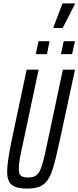

<svg xmlns="http://www.w3.org/2000/svg" viewBox="-20 -1096 459 1124"><path d="M138 8Q97 8 71 -1.5Q45 -11 33.5 -32.5Q22 -54 22 -89Q22 -125 30 -176Q38 -227 53 -297L136 -688H206L115 -259Q102 -202 96 -166Q90 -130 90 -107Q90 -87 95.5 -76.5Q101 -66 113 -61.5Q125 -57 144 -57Q169 -57 185 -65Q201 -73 212 -94Q223 -115 233.5 -155Q244 -195 257 -259L348 -688H419L335 -297Q319 -224 306.5 -171Q294 -118 280.5 -83.5Q267 -49 248.5 -29Q230 -9 203.5 -0.5Q177 8 138 8ZM337 -779 353 -855H419L402 -779ZM189 -779 206 -855H270L255 -779ZM293 -932V-937L346 -1076H418V-1071L347 -932Z"/></svg>

Font: Saira UltraCondensed Medium
Style: Italic
Weight: 500
Width: 1
Italic angle: -12°
Designer: Hector Gatti with collaboration of the Omnibus-Type team
Foundry: Omnibus-Type
Version: Version 1.101